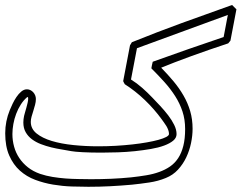

<svg xmlns="http://www.w3.org/2000/svg" viewBox="-20 -734 985 755"><path d="M909.7 -697.3 886.2 -574.2Q883.8 -571.8 881.8 -568.8Q879.9 -565.9 877.4 -563.5Q839.4 -550.8 802.2 -538.1Q765.1 -525.4 731.2 -512.9Q697.3 -500.5 667.2 -489Q637.2 -477.5 613.8 -467.8Q639.6 -441.4 662.1 -414.6Q684.6 -387.7 701.4 -358.6Q718.3 -329.6 727.8 -297.4Q737.3 -265.1 737.3 -227.5Q737.3 -200.7 731.2 -171.4Q725.1 -142.1 712.4 -115.2Q699.7 -88.4 679.9 -66.9Q660.2 -45.4 632.3 -34.2Q601.6 -21.5 566.9 -16.4Q532.2 -11.2 499 -7.8Q456.1 -3.9 413.6 -1.7Q371.1 0.5 327.6 0.5Q297.4 0.5 261.2 -0.7Q225.1 -2 188.7 -8.1Q152.3 -14.2 118.4 -26.9Q84.5 -39.6 58.3 -63Q32.2 -86.4 16.4 -122.3Q0.5 -158.2 0.5 -210Q0.5 -257.3 18.6 -301.3Q22.9 -312 29.5 -325.9Q36.1 -339.8 44.7 -352.5Q53.2 -365.2 63.7 -374Q74.2 -382.8 85.9 -382.8Q93.3 -382.8 99.6 -379.6Q106 -376.5 110.8 -371.1Q115.7 -365.7 118.4 -358.9Q121.1 -352.1 121.1 -344.7Q121.1 -333.5 117.9 -321.8Q114.7 -310.1 111.1 -298.3Q107.4 -286.6 104.2 -275.6Q101.1 -264.6 101.1 -254.9Q101.1 -227.5 123.8 -209.2Q146.5 -190.9 183.6 -179.7Q220.7 -168.5 268.6 -163.6Q316.4 -158.7 366.2 -158.7Q400.9 -158.7 434.8 -160.6Q468.8 -162.6 499.8 -166Q530.8 -169.4 557.1 -174.1Q583.5 -178.7 603 -184.1Q622.6 -189.5 633.5 -195.3Q644.5 -201.2 644.5 -207Q644.5 -214.8 641.6 -222.9Q638.7 -231 634.3 -238.3Q629.9 -245.6 624.8 -252.4Q619.6 -259.3 615.7 -265.1Q586.9 -304.7 549.6 -340.6Q512.2 -376.5 470.7 -402.8Q468.8 -405.8 467.3 -408.9Q465.8 -412.1 464.4 -415Q471.2 -450.2 477.8 -485.4Q484.4 -520.5 491.2 -555.7Q493.2 -558.6 494.9 -561.8Q496.6 -564.9 498.5 -567.9Q596.2 -607.4 694.6 -643.3Q793 -679.2 892.6 -714.4ZM518.6 -544.4 495.1 -421.4Q518.6 -406.7 539.3 -388.4Q560.1 -370.1 579.1 -350.1Q593.8 -335 610.4 -317.1Q627 -299.3 641.4 -280.5Q655.8 -261.7 665 -242.9Q674.3 -224.1 674.3 -206.5Q674.3 -191.9 661.1 -180.9Q647.9 -169.9 625.5 -161.6Q603 -153.3 573.2 -148.2Q543.5 -143.1 510.7 -139.6Q478 -136.2 443.8 -135Q409.7 -133.8 378.9 -133.8Q336.9 -133.8 305.2 -135.5Q273.4 -137.2 260.7 -139.6Q243.7 -143.1 223.1 -146.2Q202.6 -149.4 181.6 -154.5Q160.6 -159.7 140.9 -167.2Q121.1 -174.8 105.7 -186.3Q90.3 -197.8 81.1 -213.9Q71.8 -230 71.8 -252.4Q71.8 -264.6 74.7 -278.3Q75.7 -283.2 78.4 -292Q81.1 -300.8 83.7 -310.5Q86.4 -320.3 88.6 -329.8Q90.8 -339.4 90.8 -345.7Q90.8 -349.6 90.3 -351.1L89.8 -351.6Q88.9 -352.1 88.6 -352.1Q88.4 -352.1 87.4 -352.5Q72.8 -340.3 61.8 -323Q50.8 -305.7 43.5 -286.1Q36.1 -266.6 32.5 -246.1Q28.8 -225.6 28.8 -207Q28.8 -181.6 35.4 -157.5Q42 -133.3 55.7 -112.8Q69.3 -92.3 89.6 -76.2Q109.9 -60.1 137.7 -50.3Q161.1 -42.5 186.5 -38.3Q211.9 -34.2 237.5 -32.2Q263.2 -30.3 288.6 -30Q314 -29.8 337.9 -29.3Q377.4 -29.3 416.7 -31Q456.1 -32.7 495.6 -36.6Q526.9 -40 554.9 -44.7Q583 -49.3 606.4 -57.9Q629.9 -66.4 648.7 -79.3Q667.5 -92.3 680.7 -112.3Q693.8 -132.3 700.9 -160.4Q708 -188.5 708 -226.6Q708 -264.2 697.5 -295.9Q687 -327.6 668.7 -356.2Q650.4 -384.8 626.5 -411.4Q602.5 -438 575.2 -465.3Q576.2 -472.2 577.6 -478.3Q579.1 -484.4 580.6 -491.2Q650.4 -516.1 719.7 -540.5Q789.1 -564.9 859.4 -588.4Q862.3 -602.5 864 -612.5Q865.7 -622.6 867.7 -631.8Q869.6 -641.1 871.3 -651.1Q873 -661.1 876 -675.3Z"/></svg>

Font: XB Kayhan Pook
Style: Regular
Weight: 700
Designer: Behnam
Foundry: Irmug
Version: Version 7.300 2009